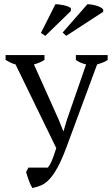

<svg xmlns="http://www.w3.org/2000/svg" viewBox="-20 -712 540 923"><path d="M54.7 -402.3Q41 -405.8 29.8 -411.4Q18.6 -417 6.8 -423.8V-447.3H193.8V-424.3Q176.3 -411.6 143.1 -402.3L261.7 -137.7L284.2 -82H285.6L302.2 -137.7L394 -402.3Q381.3 -405.3 368.7 -410.4Q356 -415.5 344.7 -423.8V-447.3H497.6V-423.8Q479 -411.1 446.8 -402.3L297.9 0Q276.4 57.1 256.8 92.8Q237.3 128.4 218.3 148.9Q199.2 169.4 179 178.5Q158.7 187.5 135.7 191.9Q125.5 175.3 118.2 154.8Q110.8 134.3 105.5 115.2L116.7 93.8H210Q215.3 86.9 219.5 80.1Q223.6 73.2 228 63.2Q232.4 53.2 237.8 38.3Q243.2 23.4 250.5 0ZM246.1 -691.4Q251.5 -691.9 262.9 -690.7Q274.4 -689.5 286.4 -686.8Q298.3 -684.1 308.1 -680.2Q317.9 -676.3 320.8 -672.4V-659.2L197.8 -539.6L176.8 -553.7ZM399.9 -691.4Q406.2 -691.9 417.2 -690.4Q428.2 -689 439.7 -685.8Q451.2 -682.6 461.4 -677.7Q471.7 -672.9 476.1 -666.5V-655.3L298.3 -539.6L281.2 -555.7Z"/></svg>

Font: PT Astra Serif
Style: Regular
Weight: 400
Designer: A.Korolkova, I. Chaeva
Foundry: ParaType Ltd
Version: Version 1.002